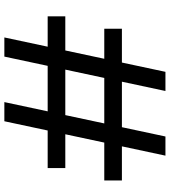

<svg xmlns="http://www.w3.org/2000/svg" viewBox="31 -811 780 882"><g transform="rotate(-90 421.0 -370.0)"><path d="M305 -740H393L235 0H147ZM602 -740H690L532 0H444ZM33 -281H730V-200H33ZM90 -541H787V-460H90Z"/></g></svg>

Font: Parkinsans Light
Style: Regular
Weight: 400
Version: Version 1.000